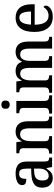

<svg xmlns="http://www.w3.org/2000/svg" viewBox="1014 -1815 811 2879"><g transform="rotate(-90 1419.5 -375.5)"><path d="M188 10Q127 10 86 -29.5Q45 -69 45 -151Q45 -231 97 -269Q149 -307 254 -311L331 -314V-373Q331 -427 317.5 -460.5Q304 -494 253 -494Q206 -494 191 -463.5Q176 -433 176 -386Q130 -386 106.5 -400.5Q83 -415 83 -449Q83 -483 106.5 -504.5Q130 -526 169.5 -536.5Q209 -547 259 -547Q347 -547 392 -508Q437 -469 437 -374V-116Q437 -74 449.5 -59Q462 -44 494 -44H497V0H355L339 -82H331Q312 -54 293.5 -33.5Q275 -13 250.5 -1.5Q226 10 188 10ZM221 -51Q271 -51 301 -90Q331 -129 331 -191V-271L278 -268Q208 -264 180.5 -233.5Q153 -203 153 -146Q153 -51 221 -51Z M556 0V-44H563Q594 -44 615.5 -56.5Q637 -69 637 -116V-424Q637 -468 616.5 -480Q596 -492 565 -492H561V-536H727L738 -457H743Q770 -511 805 -529Q840 -547 887 -547Q960 -547 1000.5 -500.5Q1041 -454 1041 -351V-116Q1041 -69 1059 -56.5Q1077 -44 1108 -44H1112V0H935V-342Q935 -406 915 -442.5Q895 -479 845 -479Q806 -479 783.5 -456Q761 -433 751.5 -396.5Q742 -360 742 -318V-111Q742 -67 762 -55.5Q782 -44 813 -44H818V0Z M1289 -635Q1263 -635 1245.5 -649.5Q1228 -664 1228 -698Q1228 -733 1245.5 -747Q1263 -761 1289 -761Q1315 -761 1333 -747Q1351 -733 1351 -698Q1351 -664 1333 -649.5Q1315 -635 1289 -635ZM1156 0V-44H1168Q1197 -44 1219 -56Q1241 -68 1241 -112V-424Q1241 -467 1219.5 -479.5Q1198 -492 1170 -492H1162V-536H1346V-116Q1346 -70 1367.5 -57Q1389 -44 1419 -44H1430V0Z M1467 0V-44H1477Q1508 -44 1528 -56.5Q1548 -69 1548 -116V-425Q1548 -469 1528 -480.5Q1508 -492 1478 -492H1475V-536H1637L1649 -457H1654Q1680 -511 1714.5 -529Q1749 -547 1796 -547Q1842 -547 1878 -526.5Q1914 -506 1931 -455H1938Q1963 -510 2000.5 -528.5Q2038 -547 2084 -547Q2155 -547 2195.5 -500.5Q2236 -454 2236 -351V-116Q2236 -69 2254.5 -56.5Q2273 -44 2304 -44H2307V0H2130V-342Q2130 -407 2110.5 -442.5Q2091 -478 2042 -478Q2006 -478 1985 -457.5Q1964 -437 1955 -403.5Q1946 -370 1946 -331V-116Q1946 -69 1964.5 -56.5Q1983 -44 2014 -44H2017V0H1841V-342Q1841 -407 1821 -442.5Q1801 -478 1753 -478Q1716 -478 1694 -455.5Q1672 -433 1662.5 -396.5Q1653 -360 1653 -318V-111Q1653 -67 1674 -55.5Q1695 -44 1726 -44H1729V0Z M2604 10Q2497 10 2438.5 -62Q2380 -134 2380 -264Q2380 -405 2436 -476Q2492 -547 2594 -547Q2688 -547 2741.5 -486Q2795 -425 2795 -306V-261H2488Q2490 -153 2524.5 -103Q2559 -53 2623 -53Q2671 -53 2704 -76Q2737 -99 2753 -129Q2762 -125 2768.5 -115.5Q2775 -106 2775 -92Q2775 -70 2756.5 -46.5Q2738 -23 2700.5 -6.5Q2663 10 2604 10ZM2686 -316Q2686 -395 2665.5 -443Q2645 -491 2595 -491Q2546 -491 2520 -446Q2494 -401 2490 -316Z"/></g></svg>

Font: Noto Serif Bengali SemiCondensed Medium
Style: Regular
Weight: 500
Width: 4
Designer: Juan Bruce, Universal Thirst, Indian Type Foundry and the Monotype Design Team.
Foundry: Monotype Imaging Inc.
Version: Version 2.003; ttfautohint (v1.8.4.7-5d5b)